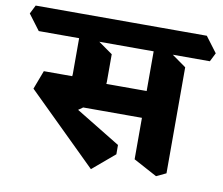

<svg xmlns="http://www.w3.org/2000/svg" viewBox="-143 -750 1058 910"><g transform="rotate(10 386.5 -295.0)"><path d="M349.5 63.5 15.2 -265 49.2 -355H201.5L168.5 -247L456 -71.5L456.2 -26.8ZM185.5 -165 81.8 -270.5Q108.8 -283 132.5 -296.1Q156.2 -309.2 171.5 -326.2Q186.8 -343.2 186.8 -365.2V-587.8L250 -561.8L352.2 -490V-357.8Q352.2 -314.2 331.2 -283.2Q310.2 -252.2 272.8 -225.1Q235.2 -198 185.5 -165ZM224 -218 223 -347H607L617 -218ZM-7.5 -538 -63.8 -612.8 -42.8 -654.5H469.2L525.5 -579.8L504.5 -538ZM659.2 42.8 545.5 -18.5V-589.8L601.2 -563.8L705.8 -489.5V20.8ZM460.5 -538 404.2 -612.8 425.2 -654.5H780.8L837 -579.8L816 -538Z"/></g></svg>

Font: Eczar
Style: Regular
Weight: 400
Designer: Vaibhav Singh
Foundry: Rosetta Type Foundry
Version: Version 2.000